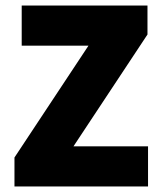

<svg xmlns="http://www.w3.org/2000/svg" viewBox="-20 -670 582 690"><path d="M32 0V-104L298 -506H58V-650H510V-546L244 -144H512V0Z"/></svg>

Font: Assistant ExtraBold
Style: Regular
Weight: 800
Designer: Hebrew By Ben Nathan, Latin by Paul Hunt
Version: Version 3.000